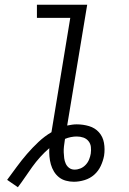

<svg xmlns="http://www.w3.org/2000/svg" viewBox="-20 -755 540 806"><path d="M55 31 10 0Q30 -27 50.5 -55Q71 -83 93.5 -109Q116 -135 141.5 -159Q167 -183 196 -200L275 -680H135V-735H346L262 -228Q272 -230 282 -231.5Q292 -233 302 -233Q329 -233 354 -225.5Q379 -218 395.5 -199.5Q412 -181 416.5 -155Q421 -129 417 -102Q413 -80 403 -58.5Q393 -37 375.5 -21.5Q358 -6 335 1Q312 8 290 8Q273 8 256.5 3.5Q240 -1 227.5 -11Q215 -21 206.5 -35Q198 -49 193.5 -65Q189 -81 187.5 -98.5Q186 -116 187 -133Q167 -116 149 -96Q131 -76 115.5 -54.5Q100 -33 85.5 -11.5Q71 10 55 31ZM293 -43Q306 -43 318 -48Q330 -53 339.5 -63Q349 -73 354 -85.5Q359 -98 361 -110Q363 -124 361.5 -138Q360 -152 351.5 -162.5Q343 -173 330 -177.5Q317 -182 302 -182Q290 -182 277.5 -179.5Q265 -177 253 -172L252 -166Q250 -153 248.5 -140.5Q247 -128 247.5 -115.5Q248 -103 249.5 -91Q251 -79 256 -68Q261 -57 270.5 -50Q280 -43 293 -43Z"/></svg>

Font: Iosevka Light Oblique
Style: Regular
Weight: 300
Italic angle: -9°
Monospace: yes
Designer: Belleve Invis
Foundry: Belleve Invis
Version: Version 32.5.0; ttfautohint (v1.8.4)